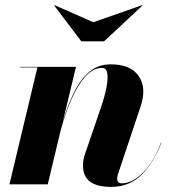

<svg xmlns="http://www.w3.org/2000/svg" viewBox="-20 -722 674 752"><path d="M345.5 -635 536 -701.5 537.5 -700 387.5 -560H298.5L192.5 -700L194 -701.5ZM126.5 -458H57.5V-460H277.5L226 -245Q244.5 -307.5 269.2 -358.5Q294 -409.5 329 -439.8Q364 -470 414 -470Q491.5 -470 523.2 -424Q555 -378 531 -306L442 -39.5Q439 -30.5 439 -21.5Q439 -4 458 -4Q499.5 -4 542 -48Q584.5 -92 610.5 -163.5L612 -163Q583.5 -88 536 -39Q488.5 10 414 10Q305 10 305 -73.5Q305 -85 306.5 -94Q308 -103 310 -110L377 -306Q390 -344.5 396.8 -378.8Q403.5 -413 400.2 -434.5Q397 -456 380 -456Q345 -456 315 -423Q285 -390 260.5 -334.5Q236 -279 217.5 -211L167 0H17Z"/></svg>

Font: Bodoni* 96
Style: Bold Italic
Weight: 700
Italic angle: -13°
Version: Version 2.2